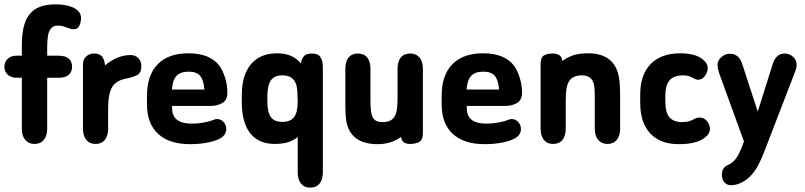

<svg xmlns="http://www.w3.org/2000/svg" viewBox="-24 -649 3687 879"><path d="M76 -394H51Q27 -394 11.5 -380Q-4 -366 -4 -343Q-4 -321 11.5 -307Q27 -293 51 -293H76V-60Q76 -27 91.5 -8.5Q107 10 134 10Q161 10 176.5 -8.5Q192 -27 192 -60V-293H245Q275 -293 290.5 -306.5Q306 -320 306 -343Q306 -368 290.5 -381Q275 -394 245 -394H192V-433Q192 -459 195 -481.5Q198 -504 209 -518Q220 -532 241 -532Q255 -532 267.5 -528Q280 -524 290.5 -520Q301 -516 311 -515Q333 -515 340 -532.5Q347 -550 347 -567Q347 -586 332.5 -600Q318 -614 291.5 -621.5Q265 -629 230 -629Q186 -629 156.5 -617Q127 -605 109 -580.5Q91 -556 83.5 -521.5Q76 -487 76 -442Z M457 -350Q453 -381 441 -392.5Q429 -404 408 -404Q385 -404 370.5 -390.5Q356 -377 356 -355V-60Q356 -27 371 -8.5Q386 10 413 10Q441 10 456 -8.5Q471 -27 471 -60V-150Q471 -223 491 -253Q511 -283 562 -291Q589 -297 606 -306.5Q623 -316 623 -347Q623 -369 609 -383Q595 -397 574 -397Q514 -397 457 -350Z M764 -164H940Q971 -164 994 -177.5Q1017 -191 1017 -226Q1017 -260 1006 -294.5Q995 -329 979 -350Q935 -405 839 -405Q747 -405 698 -355Q649 -305 649 -210V-171Q649 -83 700 -36Q751 11 846 11Q894 11 934.5 2Q975 -7 994 -22Q1003 -29 1007.5 -38.5Q1012 -48 1012 -58Q1012 -77 999.5 -90.5Q987 -104 969 -104Q963 -104 955 -101Q937 -93 909 -88Q881 -83 854 -83Q809 -83 786.5 -100.5Q764 -118 764 -154ZM912 -239H763Q766 -282 784 -301.5Q802 -321 840 -321Q875 -321 891.5 -302.5Q908 -284 912 -239Z M1339 -22V140Q1339 173 1354 191.5Q1369 210 1396 210Q1424 210 1439 191.5Q1454 173 1454 140V-346Q1454 -369 1443.5 -386.5Q1433 -404 1406 -404Q1381 -404 1370 -394.5Q1359 -385 1353 -359Q1316 -405 1244 -405Q1167 -405 1125 -355Q1083 -305 1083 -214V-181Q1083 -88 1121.5 -39Q1160 10 1234 10Q1267 10 1293 2.5Q1319 -5 1339 -22ZM1200 -185V-207Q1200 -258 1216 -281Q1232 -304 1269 -304Q1307 -304 1323 -280Q1331 -269 1334.5 -252.5Q1338 -236 1338 -209L1339 -185Q1339 -135 1322.5 -113Q1306 -91 1268 -91Q1232 -91 1216 -113Q1200 -135 1200 -185Z M1812 -22Q1815 -3 1826.5 3.5Q1838 10 1852 10Q1878 10 1895 1Q1912 -8 1912 -39V-334Q1912 -368 1896.5 -386Q1881 -404 1854 -404Q1826 -404 1811 -386Q1796 -368 1796 -334V-200Q1796 -168 1793 -148Q1790 -128 1782 -115Q1767 -90 1728 -90Q1710 -90 1698 -96Q1686 -102 1680 -117Q1672 -137 1672 -185V-334Q1672 -368 1657 -386Q1642 -404 1614 -404Q1587 -404 1572 -386Q1557 -368 1557 -334V-176Q1557 -139 1559 -115Q1561 -91 1566 -75Q1593 11 1705 11Q1766 11 1812 -22Z M2113 -164H2289Q2320 -164 2343 -177.5Q2366 -191 2366 -226Q2366 -260 2355 -294.5Q2344 -329 2328 -350Q2284 -405 2188 -405Q2096 -405 2047 -355Q1998 -305 1998 -210V-171Q1998 -83 2049 -36Q2100 11 2195 11Q2243 11 2283.5 2Q2324 -7 2343 -22Q2352 -29 2356.5 -38.5Q2361 -48 2361 -58Q2361 -77 2348.5 -90.5Q2336 -104 2318 -104Q2312 -104 2304 -101Q2286 -93 2258 -88Q2230 -83 2203 -83Q2158 -83 2135.5 -100.5Q2113 -118 2113 -154ZM2261 -239H2112Q2115 -282 2133 -301.5Q2151 -321 2189 -321Q2224 -321 2240.5 -302.5Q2257 -284 2261 -239Z M2550 -370Q2548 -391 2535 -397.5Q2522 -404 2508 -404Q2482 -404 2466.5 -395.5Q2451 -387 2451 -355V-60Q2451 -27 2466 -8.5Q2481 10 2508 10Q2536 10 2551 -8.5Q2566 -27 2566 -60V-186Q2566 -221 2569.5 -243Q2573 -265 2582 -278Q2590 -291 2605 -297.5Q2620 -304 2640 -304Q2678 -304 2691 -275Q2696 -264 2697.5 -245.5Q2699 -227 2699 -200V-60Q2699 -27 2714.5 -8.5Q2730 10 2757 10Q2784 10 2799.5 -8.5Q2815 -27 2815 -60V-209Q2815 -248 2812.5 -273.5Q2810 -299 2805 -315Q2778 -405 2668 -405Q2631 -405 2604 -397Q2577 -389 2550 -370Z M2907 -216V-178Q2907 -87 2953 -38Q2999 11 3084 11Q3164 11 3203 -19Q3226 -36 3226 -60Q3226 -78 3212.5 -94.5Q3199 -111 3179 -111Q3170 -111 3160 -107Q3142 -97 3129.5 -93.5Q3117 -90 3099 -90Q3059 -90 3040.5 -112.5Q3022 -135 3022 -185V-209Q3022 -259 3041.5 -281.5Q3061 -304 3103 -304Q3131 -304 3148 -292Q3159 -287 3163 -285.5Q3167 -284 3173 -284Q3191 -284 3203.5 -301.5Q3216 -319 3216 -337Q3216 -356 3201 -370Q3184 -388 3156 -396.5Q3128 -405 3090 -405Q3003 -405 2955 -356Q2907 -307 2907 -216Z M3382 -1 3369 33Q3356 63 3344 78.5Q3332 94 3315 103Q3295 112 3288 122.5Q3281 133 3281 151Q3281 173 3292.5 186Q3304 199 3323 199Q3347 199 3372.5 186Q3398 173 3416 152Q3429 138 3437 125Q3445 112 3454.5 92.5Q3464 73 3477 40L3615 -318Q3623 -337 3623 -353Q3623 -374 3606.5 -389Q3590 -404 3568 -404Q3528 -404 3513 -354L3445 -138L3376 -350Q3361 -403 3318 -403Q3296 -403 3278.5 -387.5Q3261 -372 3261 -352Q3261 -344 3263 -334Q3265 -324 3268 -315Z"/></svg>

Font: Beiruti
Style: Bold
Weight: 700
Designer: Arlette Boutros
Foundry: Boutros
Version: Version 1.41